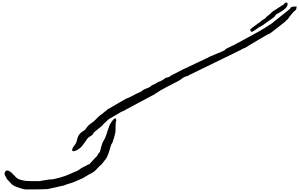

<svg xmlns="http://www.w3.org/2000/svg" viewBox="-20 -1486 2344 1504"><path d="M1949.2 -1235.8Q1943.8 -1243.2 1941.4 -1246.6Q1939.5 -1249.5 1939.5 -1251.5Q1939.5 -1252 1939.5 -1253.2Q1939.5 -1254.4 1942.4 -1257.1Q1945.3 -1259.8 1951.2 -1265.1Q1962.4 -1273.9 1974.6 -1282.7Q1986.8 -1291.5 1998.5 -1300.8Q2007.8 -1306.2 2013.2 -1310.3Q2018.6 -1314.5 2022.2 -1317.9Q2025.9 -1321.3 2029.1 -1324Q2032.2 -1326.7 2037.6 -1329.6Q2046.9 -1334.5 2051.3 -1337.9Q2055.7 -1341.3 2058.6 -1344.2Q2061.5 -1347.2 2064.7 -1350.8Q2067.9 -1354.5 2074.7 -1359.9Q2081.1 -1364.7 2085.7 -1368.4Q2090.3 -1372.1 2094.2 -1375.5Q2098.1 -1378.9 2102.1 -1382.8Q2106 -1386.7 2111.3 -1392.6Q2131.3 -1405.3 2150.9 -1418.5Q2170.4 -1431.6 2190.4 -1444.3Q2198.7 -1446.8 2201.7 -1450.7Q2204.6 -1454.6 2207.3 -1458.3Q2210 -1461.9 2214.4 -1464.4Q2216.8 -1465.8 2222.7 -1465.8Q2225.6 -1465.8 2229.5 -1465.3Q2232.9 -1459 2232.9 -1452.1Q2232.9 -1446.3 2228.3 -1436.8Q2223.6 -1427.2 2211.2 -1416.3Q2198.7 -1405.3 2183.8 -1396.2Q2168.9 -1387.2 2159.2 -1382.3Q2149.9 -1377.4 2145.5 -1374.5Q2141.1 -1371.6 2139.2 -1368.9Q2137.2 -1366.2 2136.2 -1363.8Q2135.3 -1361.3 2132.6 -1358.2Q2129.9 -1355 2124.3 -1350.1Q2118.7 -1345.2 2107.4 -1337.9Q2088.4 -1324.2 2069.3 -1311Q2050.3 -1297.9 2031.7 -1284.2Q2024.9 -1279.3 2020.8 -1278.1Q2016.6 -1276.9 2010.3 -1273.4Q2002.9 -1269 1995.6 -1263.4Q1988.3 -1257.8 1980.7 -1252.2Q1973.1 -1246.6 1965.3 -1242.2Q1957.5 -1237.8 1949.2 -1235.8ZM285.6 -66.9Q317.9 -71.3 348.1 -77.1Q362.8 -80.6 377.9 -80.6Q393.1 -80.6 408.2 -84.5Q432.6 -90.3 451.7 -95.7Q470.7 -101.1 488.3 -107.2Q505.9 -113.3 523.2 -120.8Q540.5 -128.4 561.5 -138.2Q568.8 -141.1 574.5 -143.3Q580.1 -145.5 585.2 -147.9Q590.3 -150.4 595.5 -153.3Q600.6 -156.2 606 -160.6Q616.2 -169.4 627 -174.3Q637.7 -179.2 648.9 -185.5Q664.6 -194.3 671.4 -197.3Q678.2 -200.2 680.7 -200.7L682.6 -201.2Q682.6 -201.7 683.6 -203.4Q684.6 -205.1 689.7 -210.9Q694.8 -216.8 708 -230Q713.4 -236.3 718.8 -242.2Q724.1 -248 729.5 -253.4Q737.8 -260.7 740.2 -263.9Q742.7 -267.1 743.4 -269.3Q744.1 -271.5 745.4 -274.7Q746.6 -277.8 752.4 -284.7Q756.3 -289.6 758.3 -291.3Q760.3 -293 761.5 -294.2Q762.7 -295.4 763.2 -297.6Q763.7 -299.8 765.1 -306.2Q769 -323.2 775.1 -344.2Q781.2 -365.2 789.6 -380.9Q793.5 -387.2 796.6 -392.8Q799.8 -398.4 803.2 -404.8Q806.2 -411.6 807.6 -417.2Q809.1 -422.9 812.5 -429.2Q818.8 -448.2 825 -467Q831.1 -485.8 837.9 -504.9Q842.3 -512.2 846.7 -520.3Q851.1 -528.3 856.4 -535.9Q861.8 -543.5 868.2 -549.8Q874.5 -556.2 882.8 -560.1Q888.2 -552.7 889.9 -550Q891.6 -547.4 891.4 -545.4Q891.1 -543.5 889.6 -539.8Q888.2 -536.1 887.2 -526.9Q885.3 -511.2 885.3 -500.7Q885.3 -490.2 885.3 -481.7Q885.3 -473.1 885 -464.4Q884.8 -455.6 882.6 -443.6Q880.4 -431.6 875.5 -414.6Q870.6 -397.5 861.8 -372.1Q859.4 -365.7 858.4 -363.8Q857.4 -361.8 856.7 -361.3Q856 -360.8 855.2 -360.1Q854.5 -359.4 852.5 -355.5Q848.6 -348.1 846.2 -338.9Q843.8 -329.6 840.3 -317.1Q836.9 -304.7 831.3 -288.3Q825.7 -272 815.4 -251Q812.5 -245.6 810.1 -242.2Q807.6 -238.8 805.2 -235.8Q802.7 -232.9 799.6 -229.5Q796.4 -226.1 792.5 -219.7Q789.1 -215.8 785.4 -210.9Q781.7 -206.1 777.8 -200.7Q776.4 -200.7 776.4 -198.7Q773.9 -196.8 772.5 -195.8Q771 -194.8 769 -193.4Q762.7 -187.5 756.6 -181.4Q750.5 -175.3 744.1 -168.9Q721.7 -140.6 688 -124.5Q683.6 -122.1 681.9 -121.6Q680.2 -121.1 679 -120.6Q677.7 -120.1 676.5 -119.4Q675.3 -118.7 671.4 -116.2Q670.4 -115.2 668.5 -113.8Q666.5 -112.3 664.1 -111.8Q653.8 -105.5 644 -99.4Q634.3 -93.3 624 -87.9Q613.8 -83 606.4 -80.8Q599.1 -78.6 588.9 -73.2Q573.2 -64.9 559.3 -59.8Q545.4 -54.7 533.4 -51Q521.5 -47.4 511.5 -44.7Q501.5 -42 494.1 -38.6Q483.4 -34.2 479.7 -33Q476.1 -31.7 473.9 -31.2Q471.7 -30.8 468.5 -30.5Q465.3 -30.3 455.6 -27.8Q429.7 -21.5 404.3 -15.9Q378.9 -10.3 352.1 -4.9Q342.8 -4.4 329.8 -3.9Q316.9 -3.4 303.2 -3.2Q289.6 -2.9 277.1 -2.7Q264.6 -2.4 256.3 -2.4Q231.9 -2.4 216.6 -2.2Q201.2 -2 191.4 -2Q181.6 -2 175 -2.7Q168.5 -3.4 161.4 -5.1Q154.3 -6.8 144.8 -10Q135.3 -13.2 119.1 -18.6Q100.1 -24.9 89.6 -30.5Q79.1 -36.1 71.5 -43.5Q64 -50.8 55.9 -60.3Q47.9 -69.8 34.2 -83.5Q30.3 -91.8 26.1 -99.9Q22 -107.9 17.1 -116.2Q16.1 -122.6 16.1 -127.4Q16.1 -133.8 18.8 -138.7Q21.5 -143.6 29.8 -149.9Q32.7 -150.4 36.1 -150.4Q43.5 -150.4 52.7 -145.5Q62 -140.6 72 -131.8Q82 -123 90.1 -113.3Q98.1 -103.5 103.5 -98.6Q117.7 -84.5 139.6 -77.9Q161.6 -71.3 186.5 -68.8Q207.5 -66.9 228.5 -66.9ZM2121.6 -1313Q2153.8 -1338.4 2185.1 -1363.5Q2216.3 -1388.7 2248.5 -1414.1Q2252.9 -1418.5 2254.4 -1422.4Q2255.9 -1426.3 2260 -1429Q2264.2 -1431.6 2273.9 -1433.3Q2283.7 -1435.1 2304.2 -1435.1Q2302.7 -1428.7 2302.2 -1425Q2301.8 -1421.4 2301.3 -1418.5Q2300.8 -1415.5 2299.6 -1412.8Q2298.3 -1410.2 2295.4 -1406.7Q2294.4 -1405.8 2292.2 -1403.8Q2290 -1401.9 2287.1 -1399.4Q2284.2 -1397 2281.5 -1394.5Q2278.8 -1392.1 2276.9 -1390.1Q2269.5 -1381.3 2262 -1372.6Q2254.4 -1363.8 2247.1 -1354Q2239.3 -1342.8 2235.6 -1337.6Q2231.9 -1332.5 2230 -1330.8Q2228 -1329.1 2227.3 -1329.1Q2226.6 -1329.1 2225.3 -1328.9Q2224.1 -1328.6 2221.4 -1325.9Q2218.8 -1323.2 2213.4 -1316.4Q2187 -1295.4 2161.1 -1274.9Q2135.3 -1254.4 2108.4 -1233.9Q2099.6 -1228 2096.2 -1225.6Q2092.8 -1223.1 2092.3 -1222.2V-1221.7H2093.3Q2091.8 -1221.2 2088.4 -1220.2Q2085 -1219.2 2075.7 -1215.8Q2038.1 -1193.8 2001.2 -1172.1Q1964.4 -1150.4 1927.2 -1128.4Q1915 -1119.1 1906.7 -1114.7Q1898.4 -1110.4 1891.8 -1107.9Q1885.3 -1105.5 1879.6 -1103.3Q1874 -1101.1 1867.2 -1095.7Q1765.6 -1045.9 1665.3 -997.1Q1564.9 -948.2 1463.4 -898.9Q1462.4 -898.9 1462.4 -898.4Q1462.4 -897.9 1461.4 -897.9Q1460 -897 1459.2 -896Q1458.5 -895 1457 -894.5Q1453.6 -892.6 1452.9 -892.1Q1452.1 -891.6 1451.7 -891.6Q1451.2 -891.6 1450 -891.4Q1448.7 -891.1 1444.3 -889.6Q1429.2 -885.3 1420.9 -880.9Q1412.6 -876.5 1406.7 -872.1Q1400.9 -867.7 1395.3 -863Q1389.6 -858.4 1380.4 -853.5Q1334.5 -829.1 1286.4 -804.7Q1238.3 -780.3 1195.8 -751.5L1192.9 -748.5Q1129.9 -714.8 1066.9 -681.6Q1003.9 -648.4 940.9 -613.8Q934.6 -612.8 930.7 -610.4Q905.8 -596.2 881.1 -581.3Q856.4 -566.4 831.5 -552.2Q824.7 -546.9 818.8 -540.8Q813 -534.7 806.2 -528.3Q803.2 -525.9 802.5 -525.4Q801.8 -524.9 801.3 -524.4Q800.8 -523.9 800 -523.2Q799.3 -522.5 796.9 -520Q793.5 -518.1 790.5 -513.7Q787.6 -510.7 786.4 -509.5Q785.2 -508.3 784.2 -507.1Q783.2 -505.9 782.2 -504.4Q781.2 -502.9 778.8 -500Q764.6 -488.8 750.2 -477.1Q735.8 -465.3 721.7 -453.6Q714.4 -447.8 712.6 -444.8Q710.9 -441.9 710.2 -439.5Q709.5 -437 707.8 -434.1Q706.1 -431.2 698.7 -425.8Q691.9 -420.4 684.1 -416.7Q676.3 -413.1 667 -403.8Q666 -402.8 659.2 -392.6Q652.3 -382.3 643.3 -369.6Q634.3 -356.9 625.2 -345.2Q616.2 -333.5 611.3 -330.1Q597.7 -318.4 583.5 -310.5Q569.3 -302.7 559.6 -301.8L556.2 -301.3Q548.8 -301.3 545.9 -306.6Q544.9 -308.6 544.9 -311Q544.9 -317.4 550.3 -328.1Q555.2 -337.9 560.1 -343.5Q564.9 -349.1 571.3 -358.4Q577.6 -367.2 580.1 -378.7Q582.5 -390.1 586.4 -402.8Q590.3 -415.5 597.9 -428.5Q605.5 -441.4 622.6 -453.1Q628.4 -455.6 632.3 -459.5Q644 -466.8 648.9 -472.9Q653.8 -479 658 -485.1Q662.1 -491.2 668.5 -498.8Q674.8 -506.3 690.4 -517.6Q706.5 -528.8 714.1 -535.2Q721.7 -541.5 726.8 -546.9Q731.9 -552.2 738 -558.6Q744.1 -564.9 756.8 -576.7Q773.4 -589.4 789.3 -601.6Q805.2 -613.8 820.8 -627Q822.8 -628.4 822.8 -628.9H822.3V-629.4L825.2 -631.3Q826.2 -631.3 827.9 -632.6Q829.6 -633.8 831.5 -634.8Q833 -634.8 833.5 -635.3Q834 -635.3 834.5 -635.7Q867.2 -654.8 899.4 -673.6Q931.6 -692.4 964.4 -711.4Q989.7 -721.2 1002.4 -727.5Q1015.1 -733.9 1024.7 -739Q1034.2 -744.1 1045.2 -750Q1056.2 -755.9 1077.6 -765.1Q1084.5 -768.1 1088.4 -771Q1092.3 -773.9 1096.2 -777.1Q1100.1 -780.3 1105.2 -783.4Q1110.4 -786.6 1119.1 -789.6Q1134.3 -795.4 1142.3 -799.1Q1150.4 -802.7 1154.1 -804.7Q1157.7 -806.6 1158.4 -807.9Q1159.2 -809.1 1160.4 -810.5Q1161.6 -812 1164.8 -814.2Q1168 -816.4 1175.8 -820.8Q1182.6 -823.2 1185.8 -824.5Q1189 -825.7 1195.8 -829.6Q1209.5 -838.4 1215.3 -841.6Q1221.2 -844.7 1224.6 -845.9Q1228 -847.2 1231.9 -848.1Q1235.8 -849.1 1245.6 -854.5Q1257.3 -860.4 1264.2 -866.5Q1271 -872.6 1277.8 -876Q1281.2 -877.9 1284.4 -878.4Q1287.6 -878.9 1291 -879.4Q1294.4 -879.9 1298.8 -881.3Q1303.2 -882.8 1309.6 -886.2Q1313.5 -889.2 1315.4 -890.9Q1317.4 -892.6 1318.8 -893.6Q1320.3 -894.5 1322 -895.5Q1323.7 -896.5 1326.7 -897.9Q1352.1 -910.6 1376.5 -923.3Q1400.9 -936 1425.8 -948.7Q1426.8 -948.7 1427.7 -949.2Q1428.7 -949.7 1429.7 -949.7Q1472.2 -970.2 1514.9 -990.2Q1557.6 -1010.3 1600.6 -1030.8Q1607.4 -1032.7 1609.4 -1033.4Q1611.3 -1034.2 1611.6 -1034.9Q1611.8 -1035.6 1611.8 -1036.4Q1611.8 -1037.1 1615.2 -1039.1Q1669.9 -1062.5 1723.6 -1084.5Q1732.4 -1087.9 1736.8 -1090.8Q1741.2 -1093.8 1743.7 -1096.4Q1746.1 -1099.1 1748.5 -1101.6Q1751 -1104 1756.3 -1106.4Q1771.5 -1113.8 1787.1 -1121.3Q1802.7 -1128.9 1818.4 -1136.2Q1825.7 -1141.1 1834 -1145.5Q1842.3 -1149.9 1851.1 -1153.8Q1884.8 -1172.4 1918.5 -1190.7Q1952.1 -1209 1985.8 -1227.5Q1999.5 -1234.4 2010 -1240.5Q2020.5 -1246.6 2028.3 -1251.5Q2036.1 -1256.3 2041.7 -1260Q2047.4 -1263.7 2052.2 -1265.6Q2067.4 -1275.9 2082.3 -1285.4Q2097.2 -1294.9 2112.3 -1304.7Q2114.7 -1307.1 2116.9 -1308.8Q2119.1 -1310.5 2121.6 -1313Z"/></svg>

Font: DimaRavanNevis
Style: regular
Weight: 400
Designer: R.Balvardi
Foundry: Dima Software Group
Version: Version 1.00;May 26, 2019;FontCreator 11.5.0.2427 64-bit